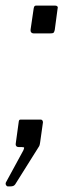

<svg xmlns="http://www.w3.org/2000/svg" viewBox="-32 -524 273 684"><path d="M-4 140Q-8 140 -10.5 135.5Q-13 131 -11 126L51 12Q54 5 54 2.5Q54 0 46 0H35Q29 0 26 -3.5Q23 -7 24 -12L35 -92Q36 -96 37.5 -97Q39 -98 43 -98H113Q117 -98 119 -95Q121 -92 121 -88L111 -17Q110 -9 108 -4L22 133Q19 137 15 138.5Q11 140 5 140H-4ZM89 -405Q82 -405 79 -409Q76 -413 77 -419L88 -494Q89 -500 91 -502Q93 -504 96 -504H165Q170 -504 172.5 -501Q175 -498 173 -492L163 -417Q161 -409 158.5 -407Q156 -405 146 -405H89Z"/></svg>

Font: Libre Franklin Light
Style: Italic
Weight: 300
Italic angle: -8°
Designer: Pablo Impallari, Rodrigo Fuenzalida, Nhung Nguyen
Foundry: Impallari Type
Version: Version 3.000